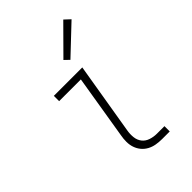

<svg xmlns="http://www.w3.org/2000/svg" viewBox="-225 -857 950 950"><g transform="rotate(-45 250.0 -382.0)"><path d="M331 0Q310 0 289.5 -3.5Q269 -7 251.5 -16.5Q234 -26 221.5 -41Q209 -56 202.5 -75Q196 -94 196 -115.5Q196 -137 200 -158L255 -493H103V-530H302L239 -152Q235 -129 237.5 -106.5Q240 -84 253 -67.5Q266 -51 287.5 -44Q309 -37 331 -37H384V0ZM287 -598 262 -622 403 -764 433 -736Z"/></g></svg>

Font: Iosevka Curly XLtObl
Style: Regular
Weight: 200
Italic angle: -9°
Monospace: yes
Designer: Belleve Invis
Foundry: Belleve Invis
Version: Version 11.1.0; ttfautohint (v1.8.3)